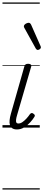

<svg xmlns="http://www.w3.org/2000/svg" viewBox="-20 -1030 350 1550"><path d="M117 15Q94 15 80 6Q66 -3 60.5 -20Q55 -37 57.5 -60.5Q60 -84 68 -112L177 -495Q181 -506 187 -510.5Q193 -515 208 -515Q222 -515 228.5 -509Q235 -503 232 -493L118 -101Q111 -78 109.5 -62.5Q108 -47 112.5 -40Q117 -33 128 -33Q145 -33 161.5 -44.5Q178 -56 194 -73.5Q210 -91 222 -109Q229 -117 236 -117.5Q243 -118 250 -112Q260 -105 261 -99.5Q262 -94 258 -87Q246 -67 225 -43.5Q204 -20 176.5 -2.5Q149 15 117 15ZM285 -627Q280 -627 276.5 -629.5Q273 -632 269 -638L176 -806Q174 -810 173 -813.5Q172 -817 173 -820Q174 -827 180.5 -833Q187 -839 196 -842.5Q205 -846 212 -846Q223 -846 231 -831L307 -659Q309 -655 309.5 -652Q310 -649 310 -646Q309 -638 300.5 -632.5Q292 -627 285 -627ZM0 490H301V500H0ZM0 -20H301V0H0ZM0 -505H301V-500H0ZM0 -1010H301V-1000H0Z"/></svg>

Font: Playwrite AU QLD Guides
Style: Regular
Weight: 400
Designer: Veronika Burian, José Scaglione
Foundry: TypeTogether
Version: Version 1.003